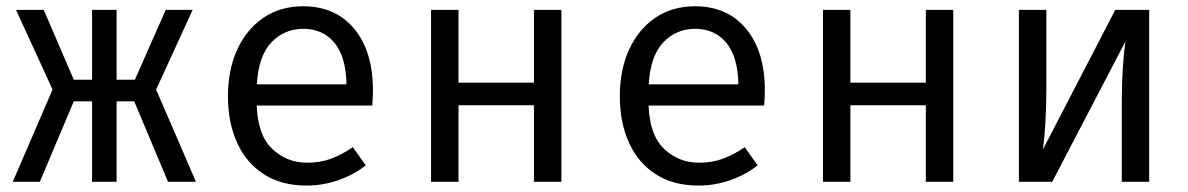

<svg xmlns="http://www.w3.org/2000/svg" viewBox="-20 -571 3732 603"><path d="M269.2 0V-252.8H211.8L105.1 0H20L145.1 -289.7L30.3 -540H117.4L211.8 -320.5H269.2V-540H346.2V-320.5H403.6L500.5 -540H585.1L470.3 -289.7L595.4 0H507.7L401.5 -252.8H346.2V0Z M786.2 -239.5Q789.7 -145.6 835.6 -102.8Q881.5 -60 944.1 -60Q985.6 -60 1019 -72.3Q1052.3 -84.6 1088.2 -108.7L1128.7 -51.8Q1091.3 -22.1 1042.6 -5.1Q993.8 11.8 943.1 11.8Q864.1 11.8 809 -23.6Q753.8 -59 724.9 -122.3Q695.9 -185.6 695.9 -269.2Q695.9 -351.3 724.9 -414.9Q753.8 -478.5 806.9 -514.9Q860 -551.3 931.8 -551.3Q1033.8 -551.3 1092.6 -480.5Q1151.3 -409.7 1151.3 -286.7Q1151.3 -272.8 1150.5 -260.5Q1149.7 -248.2 1149.2 -239.5ZM932.8 -480.5Q872.8 -480.5 832.3 -437.9Q791.8 -395.4 786.7 -306.2H1068.2Q1066.7 -392.8 1030.3 -436.7Q993.8 -480.5 932.8 -480.5Z M1656.9 0V-240.5H1420V0H1333.8V-540H1420V-311.3H1656.9V-540H1743.1V0Z M2016.9 -239.5Q2020.5 -145.6 2066.4 -102.8Q2112.3 -60 2174.9 -60Q2216.4 -60 2249.7 -72.3Q2283.1 -84.6 2319 -108.7L2359.5 -51.8Q2322.1 -22.1 2273.3 -5.1Q2224.6 11.8 2173.8 11.8Q2094.9 11.8 2039.7 -23.6Q1984.6 -59 1955.6 -122.3Q1926.7 -185.6 1926.7 -269.2Q1926.7 -351.3 1955.6 -414.9Q1984.6 -478.5 2037.7 -514.9Q2090.8 -551.3 2162.6 -551.3Q2264.6 -551.3 2323.3 -480.5Q2382.1 -409.7 2382.1 -286.7Q2382.1 -272.8 2381.3 -260.5Q2380.5 -248.2 2380 -239.5ZM2163.6 -480.5Q2103.6 -480.5 2063.1 -437.9Q2022.6 -395.4 2017.4 -306.2H2299Q2297.4 -392.8 2261 -436.7Q2224.6 -480.5 2163.6 -480.5Z M2887.7 0V-240.5H2650.8V0H2564.6V-540H2650.8V-311.3H2887.7V-540H2973.8V0Z M3589.2 -540V0H3503.1V-252.8Q3503.1 -305.6 3506.2 -354.6Q3509.2 -403.6 3514.4 -440.5L3284.6 0H3180V-540H3266.2V-287.7Q3266.2 -235.4 3263.1 -184.4Q3260 -133.3 3255.4 -101.5L3482.6 -540Z"/></svg>

Font: FiraCode Nerd Font
Style: Regular
Weight: 400
Designer: Carrois Corporate, Edenspiekermann AG, Nikita Prokopov
Foundry: Carrois Corporate, Edenspiekermann AG, Nikita Prokopov
Version: Version 6.002;Nerd Fonts 2.1.0